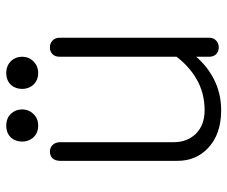

<svg xmlns="http://www.w3.org/2000/svg" viewBox="-77 -644 737 623"><g transform="rotate(-90 291.5 -332.5)"><path d="M480.5 -21.5V-507.8Q480.5 -522.5 470.7 -531.2Q461.9 -539.1 449.2 -539.1Q436.5 -539.1 427.7 -531.2Q418.9 -522.5 418.9 -507.8V-127.9Q386.7 -86.9 348.6 -64.5Q302.7 -37.1 245.1 -37.1Q196.3 -37.1 168 -66.4Q141.6 -94.7 141.6 -136.7V-505.9Q141.6 -521.5 131.8 -531.2Q123 -539.1 111.3 -539.1Q98.6 -539.1 89.8 -531.2Q81.1 -521.5 81.1 -505.9V-125Q81.1 -65.4 122.1 -26.4Q167 16.6 245.1 16.6Q300.8 16.6 347.7 -7.8Q388.7 -29.3 418.9 -64.5V-21.5Q418.9 -7.8 427.7 1Q436.5 8.8 449.2 8.8Q461.9 8.8 470.7 1Q480.5 -7.8 480.5 -21.5ZM195.3 -680.7Q170.9 -680.7 156.2 -665Q143.6 -650.4 143.6 -628.9Q143.6 -608.4 156.2 -593.8Q170.9 -577.1 195.3 -577.1Q219.7 -577.1 234.4 -593.8Q248 -608.4 248 -628.9Q248 -650.4 234.4 -665Q219.7 -680.7 195.3 -680.7ZM366.2 -680.7Q341.8 -680.7 327.1 -665Q314.5 -650.4 314.5 -628.9Q314.5 -608.4 327.1 -593.8Q341.8 -577.1 366.2 -577.1Q389.6 -577.1 405.3 -593.8Q418.9 -608.4 418.9 -628.9Q418.9 -650.4 405.3 -665Q389.6 -680.7 366.2 -680.7Z"/></g></svg>

Font: Gulim
Style: Regular
Weight: 400
Version: Version 2.21